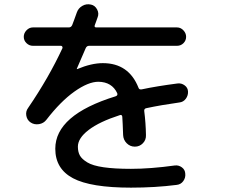

<svg xmlns="http://www.w3.org/2000/svg" viewBox="-20 -822 1040 887"><path d="M131.8 -610.4Q115.2 -610.4 102.5 -622.6Q89.8 -634.8 89.8 -651.9Q89.8 -668.9 102.5 -682.1Q115.2 -695.3 131.8 -695.3H297.9Q308.6 -695.3 313.5 -706.1Q315.4 -710.9 323.2 -731.9Q331.1 -752.9 335 -764.6Q341.8 -784.2 360.4 -794.9Q378.9 -805.7 400.4 -800.8Q418.9 -796.9 428.7 -778.3Q438.5 -759.8 430.7 -741.2Q428.7 -734.4 423.8 -721.7Q418.9 -709 418 -706.1Q414.1 -695.3 424.8 -695.3H797.9Q814.5 -695.3 827.1 -682.1Q839.8 -668.9 839.8 -651.9Q839.8 -634.8 827.6 -622.6Q815.4 -610.4 797.9 -610.4H391.6Q380.9 -610.4 376 -599.6Q352.5 -543.9 335 -504.9V-502.9H336.9Q402.3 -530.3 455.1 -530.3Q575.2 -530.3 620.1 -416Q623 -407.2 634.8 -409.2Q703.1 -423.8 800.8 -436.5Q818.4 -438.5 833 -427.7Q847.7 -417 848.6 -399.4Q849.6 -380.9 838.4 -365.7Q827.1 -350.6 808.6 -348.6Q724.6 -336.9 656.2 -322.3Q644.5 -320.3 646.5 -307.6Q653.3 -254.9 654.3 -198.2Q655.3 -175.8 640.1 -160.2Q625 -144.5 603 -144.5Q581.1 -144.5 565.4 -160.2Q549.8 -175.8 548.8 -198.2Q546.9 -254.9 544.9 -283.2Q543 -293.9 533.2 -290Q439.5 -259.8 389.6 -221.7Q339.8 -183.6 339.8 -144.5Q339.8 -120.1 349.1 -103.5Q358.4 -86.9 383.3 -71.8Q408.2 -56.6 458.5 -49.3Q508.8 -42 585 -42Q674.8 -42 788.1 -57.6Q805.7 -59.6 820.3 -48.8Q835 -38.1 835.9 -19.5Q837.9 -1 826.7 14.6Q815.4 30.3 795.9 32.2Q696.3 44.9 585 44.9Q399.4 44.9 317.4 1.5Q235.4 -42 235.4 -134.8Q235.4 -291 513.7 -377Q525.4 -380.9 521.5 -391.6Q497.1 -443.4 434.6 -444.3Q387.7 -444.3 323.7 -398.9Q259.8 -353.5 194.3 -268.6Q181.6 -252 160.2 -248.5Q138.7 -245.1 122.1 -255.9Q105.5 -266.6 101.6 -287.1Q97.7 -307.6 110.4 -324.2Q205.1 -462.9 268.6 -599.6Q269.5 -603.5 267.6 -606.9Q265.6 -610.4 261.7 -610.4Z"/></svg>

Font: Rounded-X Mgen+ 1m medium
Style: Regular
Weight: 500
Designer: [Source Han Sans]
Ryoko NISHIZUKA  (kana & ideographs); Paul D. Hunt (Latin, Greek & Cyrillic); Wenlong ZHANG  (bopomofo
Version: Version 1.059.20150602